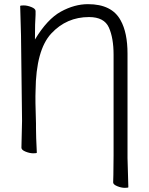

<svg xmlns="http://www.w3.org/2000/svg" viewBox="-20 -728 715 923"><path d="M593 32 597 172Q597 175 580 175Q563 175 543.5 167Q524 159 524 149Q525 138 525 113L526 19V-465Q526 -545 503.5 -595.5Q481 -646 408 -646Q300 -646 226.5 -567Q153 -488 151 -292Q149 -249 153 -134V-113Q153 -73 157 6Q157 9 140 9Q123 9 103 1Q83 -7 83 -18L86 -147L81 -558L77 -699Q77 -702 94 -702Q111 -702 131 -694Q151 -686 151 -675V-657Q148 -621 148 -538Q207 -636 272.5 -672Q338 -708 403 -708Q518 -708 560 -630Q593 -571 593 -470Z"/></svg>

Font: LXGW WenKai
Style: Regular
Weight: 400
Designer: LXGW / Fontworks Inc.
Foundry: LXGW / Fontworks Inc.
Version: Version 1.520; June 14, 2025